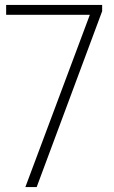

<svg xmlns="http://www.w3.org/2000/svg" viewBox="-20 -760 464 780"><path d="M83 0 345 -700H5V-740H395V-714.5L129 0Z"/></svg>

Font: Encode Sans Semi Condensed ExtraLight
Style: Regular
Weight: 200
Width: 4
Designer: Multiple Designers
Foundry: Impallari Type
Version: Version 3.000; ttfautohint (v1.8.3) -l 8 -r 50 -G 200 -x 14 